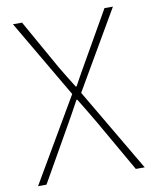

<svg xmlns="http://www.w3.org/2000/svg" viewBox="-82 -789 684 851"><g transform="rotate(-10 259.5 -363.0)"><path d="M240 -376 35 -726H76L201 -504Q216 -479 229 -457.5Q242 -436 261 -406H265Q282 -436 293.5 -457.5Q305 -479 320 -504L447 -726H485L280 -374L500 0H460L327 -232Q312 -258 295 -286Q278 -314 258 -347H254Q236 -314 220.5 -286Q205 -258 190 -232L58 0H20Z"/></g></svg>

Font: SpoqaHanSans
Style: Thin
Weight: 250
Designer: [Spoqa Han Sans] Dong-huui Kim \uAE40 \uB3D9 \uD718   [Noto Sans] Ryoko NISHIZUKA \u897F \u585A \u6DBC \u5B50  (kana & i
Foundry: Spoqa (http://bi.spoqa.com)
Version: Version 1.004;PS 1.004;hotconv 1.0.82;makeotf.lib2.5.63406